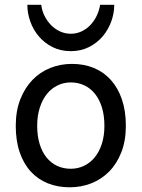

<svg xmlns="http://www.w3.org/2000/svg" viewBox="-20 -777 597 809"><path d="M46.4 -246.6Q46.4 -309.6 65.4 -358.2Q84.5 -406.7 116.7 -440.2Q148.9 -473.6 191.9 -490.7Q234.9 -507.8 283.2 -507.8Q333.5 -507.8 375.2 -490.7Q417 -473.6 447 -440.2Q477.1 -406.7 493.7 -358.2Q510.3 -309.6 510.3 -246.6Q510.3 -183.6 491.2 -135.3Q472.2 -86.9 439.9 -54.2Q407.7 -21.5 364.7 -4.6Q321.8 12.2 273.4 12.2Q223.1 12.2 181.4 -4.6Q139.6 -21.5 109.6 -54.2Q79.6 -86.9 63 -135.3Q46.4 -183.6 46.4 -246.6ZM136.7 -246.6Q136.7 -204.1 147 -170.4Q157.2 -136.7 176 -113.5Q194.8 -90.3 220.7 -78.1Q246.6 -65.9 278.3 -65.9Q307.6 -65.9 333.5 -78.1Q359.4 -90.3 378.7 -113.5Q397.9 -136.7 408.9 -170.4Q419.9 -204.1 419.9 -246.6Q419.9 -289.6 409.7 -323.5Q399.4 -357.4 380.6 -381.1Q361.8 -404.8 335.7 -417.2Q309.6 -429.7 278.3 -429.7Q248.5 -429.7 222.7 -417.2Q196.8 -404.8 177.7 -381.1Q158.7 -357.4 147.7 -323.5Q136.7 -289.6 136.7 -246.6ZM461.4 -756.8Q461.4 -721.2 448.7 -686.3Q436 -651.4 412.4 -623.5Q388.7 -595.7 354.7 -578.6Q320.8 -561.5 278.3 -561.5Q235.4 -561.5 201.4 -578.6Q167.5 -595.7 143.8 -623.5Q120.1 -651.4 107.7 -686.3Q95.2 -721.2 95.2 -756.8H153.8Q156.7 -731.9 167.7 -710Q178.7 -688 195.3 -671.1Q211.9 -654.3 233.2 -644.5Q254.4 -634.8 278.3 -634.8Q302.2 -634.8 323.2 -644.5Q344.2 -654.3 360.4 -671.1Q376.5 -688 387.2 -710Q397.9 -731.9 401.9 -756.8H461.4Z"/></svg>

Font: Andika DR AuSIL
Style: Regular
Weight: 400
Designer: Annie Olsen & Victor Gaultney
Foundry: SIL International
Version: Version 0.003